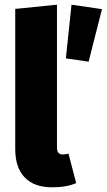

<svg xmlns="http://www.w3.org/2000/svg" viewBox="-20 -781 455 819"><path d="M202 18Q126 18 85.5 -24Q45 -66 45 -145V-743L223 -761V-151Q223 -122 248 -122Q260 -122 272 -126L305 0Q264 18 202 18ZM358 -518 415 -742 285 -761 261 -532Z"/></svg>

Font: FiraGO ExtraBold
Style: Regular
Weight: 800
Designer: bBox Type
Foundry: bBox Type GmbH
Version: Version 1.001;PS 001.001;hotconv 1.0.88;makeotf.lib2.5.64775